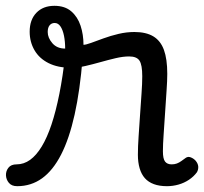

<svg xmlns="http://www.w3.org/2000/svg" viewBox="-114 -623 702 660"><path d="M-55 17Q-74 17 -83.5 5.5Q-93 -6 -93.5 -20.5Q-94 -35 -85 -46.5Q-76 -58 -57 -58Q-32 -58 -10.5 -73.5Q11 -89 29.5 -119.5Q48 -150 63 -195Q78 -240 90 -300Q102 -360 110 -433L170 -424Q161 -312 142.5 -229Q124 -146 96 -91.5Q68 -37 30.5 -10Q-7 17 -55 17ZM460 17Q434 17 415 10Q396 3 384 -10.5Q372 -24 366 -44.5Q360 -65 360 -91Q360 -119 362.5 -155Q365 -191 367.5 -229Q370 -267 372.5 -301.5Q375 -336 375 -361Q375 -400 365.5 -414.5Q356 -429 330 -429Q309 -429 283.5 -423Q258 -417 231.5 -409.5Q205 -402 179 -396Q153 -390 130 -390Q85 -390 53 -406Q21 -422 4.5 -450.5Q-12 -479 -12 -514Q-12 -555 11 -579Q34 -603 73 -603Q109 -603 131 -584Q153 -565 163 -534.5Q173 -504 173 -469Q181 -469 199 -475.5Q217 -482 241.5 -491Q266 -500 293.5 -506.5Q321 -513 348 -513Q388 -513 413 -498Q438 -483 449.5 -451.5Q461 -420 461 -369Q461 -346 458.5 -310.5Q456 -275 453.5 -235.5Q451 -196 448.5 -161Q446 -126 446 -103Q446 -77 453.5 -67.5Q461 -58 476 -58Q486 -58 494 -61Q502 -64 509.5 -69.5Q517 -75 524 -80Q532 -86 542 -82Q552 -78 559 -70Q567 -60 567.5 -50Q568 -40 563 -31Q552 -16 535.5 -5Q519 6 499.5 11.5Q480 17 460 17ZM110 -456Q110 -480 106 -500Q102 -520 94 -532Q86 -544 74 -544Q63 -544 56.5 -536Q50 -528 50 -513Q50 -493 66 -474.5Q82 -456 110 -456Z"/></svg>

Font: Playwrite VN
Style: Regular
Weight: 400
Designer: Veronika Burian, José Scaglione
Foundry: TypeTogether
Version: Version 1.002